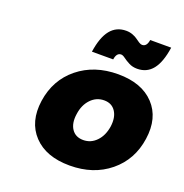

<svg xmlns="http://www.w3.org/2000/svg" viewBox="-140 -913 1001 1045"><g transform="rotate(20 360.5 -390.5)"><path d="M111.8 -272Q130.4 -398.9 224.1 -474.9Q317.9 -550.8 455.1 -550.8Q592.3 -550.8 663.8 -474.6Q735.4 -398.4 716.8 -272Q698.7 -146 605.5 -69.6Q512.2 6.8 375 6.8Q237.8 6.8 165.8 -69.6Q93.8 -146 111.8 -272ZM277.8 -617.2Q290.5 -704.1 324.5 -746.1Q358.4 -788.1 415 -788.1Q435.5 -788.1 453.4 -781.2Q471.2 -774.4 481.2 -766.6Q491.2 -758.8 502.2 -752Q513.2 -745.1 521 -745.1Q548.3 -745.1 554.2 -785.2H675.8Q663.1 -697.8 629.6 -655.8Q596.2 -613.8 540 -613.8Q513.2 -613.8 492.2 -624.8Q471.2 -635.7 457 -646.5Q442.9 -657.2 433.1 -657.2Q406.7 -657.2 400.9 -617.2ZM315.9 -270Q307.6 -215.3 329.8 -182.1Q352.1 -148.9 397 -148.9Q441.4 -148.9 473.1 -181.9Q504.9 -214.8 513.2 -270Q520.5 -324.2 498.3 -357.7Q476.1 -391.1 432.1 -391.1Q387.2 -391.1 355.2 -357.7Q323.2 -324.2 315.9 -270Z"/></g></svg>

Font: Trueno ExtraBold
Style: Italic
Weight: 800
Designer: Julieta Ulanovsky
Foundry: Julieta Ulanovsky
Version: Version 3.001b | FøM Fix